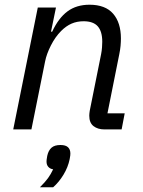

<svg xmlns="http://www.w3.org/2000/svg" viewBox="-20 -548 605 813"><path d="M113 0H36L140 -516H217L196 -414H201Q228 -472 266 -500Q304 -528 359 -528Q426 -528 459 -490Q492 -452 492 -385Q492 -371 490.5 -354Q489 -337 485 -318L435 -68H508L495 0H422Q394 0 376 -14Q358 -28 358 -58Q358 -63 358.5 -67.5Q359 -72 360 -79L408 -318Q411 -333 412 -347.5Q413 -362 413 -371Q413 -415 394 -436.5Q375 -458 334 -458Q306 -458 283 -448Q260 -438 239 -417Q214 -392 195.5 -355.5Q177 -319 171 -288ZM236 66Q258 66 268 75.5Q278 85 278 102Q278 106 277.5 110.5Q277 115 275 126Q268 160 249 191.5Q230 223 205 245H149Q172 222 183.5 206Q195 190 205 169Q192 167 184.5 158.5Q177 150 177 136Q177 133 177.5 128Q178 123 180 112Q185 89 198 77.5Q211 66 236 66Z"/></svg>

Font: IBM Plex Sans
Style: Italic
Weight: 400
Italic angle: -11.31°
Designer: Mike Abbink, Paul van der Laan, Pieter van Rosmalen
Foundry: Bold Monday
Version: Version 3.201